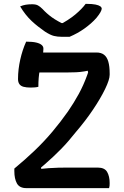

<svg xmlns="http://www.w3.org/2000/svg" viewBox="-20 -971 640 991"><path d="M543 0H116Q81 0 67.5 -24Q54 -48 54 -88V-101Q111 -148 160 -195Q209 -242 251 -292Q293 -342 331 -396Q346 -418 360 -440.5Q374 -463 386.5 -486Q399 -509 409.5 -532.5Q420 -556 429 -580.5Q438 -605 446 -629L440 -572L428 -629L460 -611Q436 -606 415 -602.5Q394 -599 373 -598Q352 -597 327 -597H161Q144 -597 133 -607.5Q122 -618 116.5 -634.5Q111 -651 110.5 -668.5Q110 -686 114 -700H478Q502 -700 517 -688.5Q532 -677 539 -653Q546 -629 546 -592V-585Q546 -560 522.5 -511.5Q499 -463 460 -405Q421 -347 372 -290Q353 -266 334 -244Q315 -222 295 -201.5Q275 -181 254.5 -162Q234 -143 213 -124.5Q192 -106 170 -88L190 -131L194 -82L166 -97Q203 -101 231 -103Q259 -105 282 -105.5Q305 -106 327 -106H485Q520 -106 533 -83.5Q546 -61 546 -26Q546 -18 545.5 -12Q545 -6 543 0ZM178 -523Q171 -521 160.5 -520Q150 -519 139 -519Q116 -519 101.5 -523Q87 -527 80 -537Q73 -547 73 -563Q73 -589 76 -614Q79 -639 84.5 -663.5Q90 -688 97.5 -711Q105 -734 115 -756Q147 -756 166.5 -751.5Q186 -747 195.5 -738.5Q205 -730 204 -718Q204 -697 198 -670Q192 -643 185 -607.5Q178 -572 178 -523ZM339 -781Q332 -781 325.5 -781Q319 -781 312.5 -781Q306 -781 300 -781Q277 -781 258.5 -785.5Q240 -790 212 -808Q195 -820 177.5 -833.5Q160 -847 143.5 -862.5Q127 -878 112 -897Q97 -916 84 -938Q98 -944 112.5 -946.5Q127 -949 146 -949Q165 -949 176 -943Q187 -937 199 -925Q221 -901 248 -881.5Q275 -862 324 -839L267 -852Q284 -852 301 -852Q318 -852 335 -852L278 -838Q334 -867 368.5 -896Q403 -925 422 -951H428Q456 -951 473 -947.5Q490 -944 497.5 -938.5Q505 -933 505 -926Q505 -920 498.5 -908Q492 -896 478 -879Q465 -864 449 -850Q433 -836 415.5 -823.5Q398 -811 379 -800.5Q360 -790 339 -781Z"/></svg>

Font: Recursive Monospace Casual Medium
Style: Regular
Weight: 500
Version: Version 1.047